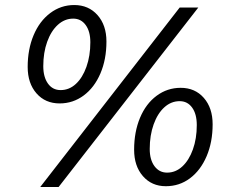

<svg xmlns="http://www.w3.org/2000/svg" viewBox="-20 -730 920 763"><path d="M90 -464Q90 -534 113.5 -590Q137 -646 179.5 -678Q222 -710 275 -710Q332 -710 367.5 -670Q403 -630 403 -565Q403 -494 379 -438Q355 -382 312.5 -350.5Q270 -319 217 -319Q160 -319 125 -359Q90 -399 90 -464ZM694 -700H768L213 13H140ZM339 -562Q339 -605 320.5 -630.5Q302 -656 271 -656Q237 -656 210 -631.5Q183 -607 167.5 -564Q152 -521 152 -467Q152 -424 170.5 -398Q189 -372 221 -372Q255 -372 281.5 -396.5Q308 -421 323.5 -464.5Q339 -508 339 -562ZM513 -135Q513 -206 536.5 -262Q560 -318 602.5 -349.5Q645 -381 698 -381Q755 -381 790 -341Q825 -301 825 -236Q825 -165 801 -109Q777 -53 735 -21.5Q693 10 639 10Q583 10 548 -30Q513 -70 513 -135ZM762 -233Q762 -277 743.5 -302.5Q725 -328 694 -328Q660 -328 633 -303.5Q606 -279 590.5 -235.5Q575 -192 575 -138Q575 -95 594 -69.5Q613 -44 644 -44Q678 -44 704.5 -68.5Q731 -93 746.5 -136Q762 -179 762 -233Z"/></svg>

Font: Sarabun Light
Style: Italic
Weight: 300
Italic angle: -10°
Designer: Suppakit Chalermlarp | Katatrad Co.,Ltd.
Foundry: Cadson Demak Co.,Ltd.
Version: Version 1.000; ttfautohint (v1.6)